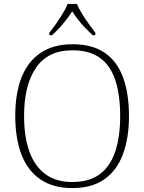

<svg xmlns="http://www.w3.org/2000/svg" viewBox="-20 -951 738 981"><path d="M349 10Q252 10 187 -34Q122 -78 90 -160.5Q58 -243 58 -359Q58 -475 90.5 -556.5Q123 -638 188.5 -681.5Q254 -725 350 -725Q452 -725 515.5 -681Q579 -637 609 -555Q639 -473 639 -358Q639 -247 608.5 -164Q578 -81 514 -35.5Q450 10 349 10ZM349 -21Q437 -21 490.5 -61.5Q544 -102 569 -177.5Q594 -253 594 -358Q594 -464 570 -539Q546 -614 492.5 -654Q439 -694 350 -694Q225 -694 164 -605Q103 -516 103 -358Q103 -252 130 -177Q157 -102 211.5 -61.5Q266 -21 349 -21ZM232 -784Q248 -803 266 -829Q284 -855 300.5 -882Q317 -909 326 -931H373Q382 -909 398.5 -882Q415 -855 433.5 -829Q452 -803 467 -784V-771H453Q430 -793 412 -812Q394 -831 379 -850.5Q364 -870 349 -893Q334 -870 319 -850.5Q304 -831 287 -812Q270 -793 246 -771H232Z"/></svg>

Font: Noto Serif Khmer ExtraLight
Style: Regular
Weight: 250
Version: Version 2.003